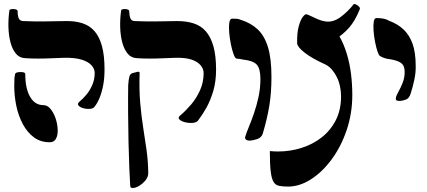

<svg xmlns="http://www.w3.org/2000/svg" viewBox="-20 -697 2127 957"><path d="M452 -166Q446 -156 428.5 -154.5Q411 -153 394 -158Q377 -163 370.5 -172Q364 -181 379 -193Q394 -205 411 -225.5Q428 -246 440 -273.5Q452 -301 452 -334Q452 -353 436.5 -371Q421 -389 387.5 -399.5Q354 -410 300 -409Q267 -408 234 -406.5Q201 -405 169 -405Q137 -405 106 -407Q77 -408 59 -430Q41 -452 32 -487Q23 -522 22 -563.5Q21 -605 27 -646Q28 -650 37.5 -651.5Q47 -653 57.5 -650.5Q68 -648 68 -640Q68 -618 73.5 -605.5Q79 -593 95 -592Q120 -591 147 -590.5Q174 -590 211.5 -590.5Q249 -591 308 -592Q353 -593 389.5 -581.5Q426 -570 450.5 -542.5Q475 -515 488 -468Q501 -421 501 -351Q501 -306 494 -270.5Q487 -235 476 -208.5Q465 -182 452 -166ZM228 12Q182 12 149 -12.5Q116 -37 94 -78Q72 -119 61.5 -168.5Q51 -218 51 -270Q51 -298 52 -308Q53 -318 55 -327Q57 -335 70 -337Q83 -339 94.5 -337Q106 -335 106 -327Q106 -256 130 -214.5Q154 -173 196 -173Q216 -173 231.5 -154.5Q247 -136 256.5 -108.5Q266 -81 267.5 -53Q269 -25 259.5 -6.5Q250 12 228 12Z M967 -96Q959 -86 940 -84.5Q921 -83 901.5 -88Q882 -93 873.5 -102.5Q865 -112 880 -123Q906 -145 932.5 -176Q959 -207 977 -247Q995 -287 995 -333Q995 -353 980.5 -371Q966 -389 936 -399.5Q906 -410 856 -409Q823 -408 790 -406.5Q757 -405 725 -405Q693 -405 663 -407Q634 -408 616 -430Q598 -452 589 -487Q580 -522 579 -563.5Q578 -605 584 -646Q585 -650 594.5 -651.5Q604 -653 614 -650.5Q624 -648 624 -640Q625 -618 630 -605.5Q635 -593 651 -592Q677 -591 703.5 -590.5Q730 -590 767.5 -590.5Q805 -591 864 -592Q909 -592 945 -580.5Q981 -569 1005.5 -541.5Q1030 -514 1043.5 -467Q1057 -420 1057 -350Q1057 -291 1043 -243.5Q1029 -196 1008.5 -159.5Q988 -123 967 -96ZM642 240Q635 240 632.5 238Q630 236 629 229Q627 197 624.5 139Q622 81 620.5 9Q619 -63 618.5 -136.5Q618 -210 619 -273Q621 -301 625 -315.5Q629 -330 642 -333L669 -340L676 -336Q673 -250 679 -183Q685 -116 694 -59Q703 -2 710.5 51.5Q718 105 719 165Q719 185 705.5 201.5Q692 218 674 229Q656 240 642 240Z M1222 4Q1215 4 1207 -0.5Q1199 -5 1203 -18Q1209 -37 1221 -66Q1233 -95 1246 -132.5Q1259 -170 1268.5 -213.5Q1278 -257 1278 -303Q1278 -353 1261 -373.5Q1244 -394 1192 -400Q1184 -402 1175.5 -403Q1167 -404 1159 -405Q1152 -406 1144.5 -426Q1137 -446 1131 -475.5Q1125 -505 1122.5 -534.5Q1120 -564 1123 -584Q1126 -604 1137 -604Q1148 -604 1158.5 -603.5Q1169 -603 1181 -598Q1231 -582 1264.5 -550.5Q1298 -519 1315.5 -462.5Q1333 -406 1333 -313Q1333 -235 1322.5 -170.5Q1312 -106 1290 -32Q1284 -11 1261 -3.5Q1238 4 1222 4Z M1416 233Q1388 233 1370 229Q1352 225 1342.5 208Q1333 191 1329 155Q1325 119 1325 56Q1338 57 1346 57.5Q1354 58 1367 58Q1426 58 1482 40.5Q1538 23 1582.5 -11.5Q1627 -46 1653.5 -97.5Q1680 -149 1680 -217Q1680 -240 1675 -265Q1670 -290 1659.5 -311.5Q1649 -333 1634.5 -350Q1620 -367 1601 -376Q1535 -406 1499 -434Q1463 -462 1461 -481Q1460 -532 1468.5 -564Q1477 -596 1488 -611Q1499 -626 1506 -626Q1514 -625 1529.5 -617Q1545 -609 1564 -601Q1583 -593 1603 -590Q1641 -585 1677.5 -612Q1714 -639 1742 -675Q1745 -679 1754 -675Q1763 -671 1769.5 -664Q1776 -657 1773 -650Q1750 -593 1720 -559Q1690 -525 1646 -497L1625 -570Q1654 -548 1674.5 -511Q1695 -474 1709 -427.5Q1723 -381 1729.5 -329Q1736 -277 1736 -224Q1736 -132 1708 -49Q1680 34 1633 97.5Q1586 161 1529.5 197Q1473 233 1416 233Z M1970 -194Q1962 -194 1957 -196.5Q1952 -199 1953 -208Q1955 -221 1966 -240Q1977 -259 1987 -284.5Q1997 -310 1997 -337Q1997 -360 1989 -372.5Q1981 -385 1961 -392.5Q1941 -400 1905 -405Q1897 -407 1889.5 -410Q1882 -413 1874 -418Q1868 -421 1861.5 -440.5Q1855 -460 1849.5 -488Q1844 -516 1842 -543.5Q1840 -571 1843 -589Q1846 -607 1856 -607Q1867 -607 1878 -606Q1889 -605 1899.5 -602Q1910 -599 1918 -594Q1962 -578 1991.5 -550Q2021 -522 2036.5 -478.5Q2052 -435 2052 -369Q2053 -337 2045.5 -301Q2038 -265 2027 -231Q2020 -207 2003 -200.5Q1986 -194 1970 -194Z"/></svg>

Font: Noto Rashi Hebrew ExtraBold
Style: Regular
Weight: 800
Version: Version 1.006